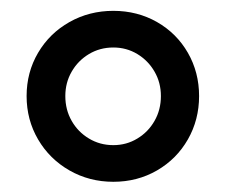

<svg xmlns="http://www.w3.org/2000/svg" viewBox="-20 -748 427 363"><path d="M30.3 -566.4Q30.3 -611.3 52 -648.2Q73.7 -685.1 111.3 -706.3Q148.9 -727.5 194.3 -727.5Q239.7 -727.5 276.9 -706.3Q314 -685.1 335.2 -648.2Q356.4 -611.3 356.4 -566.4Q356.4 -521.5 335.2 -484.4Q314 -447.3 276.9 -425.8Q239.7 -404.3 194.3 -404.3Q148.9 -404.3 111.3 -425.8Q73.7 -447.3 52 -484.4Q30.3 -521.5 30.3 -566.4ZM284.2 -566.4Q284.2 -591.8 272.2 -612.5Q260.3 -633.3 239.7 -645.8Q219.2 -658.2 194.3 -658.2Q168.9 -658.2 148.2 -645.8Q127.4 -633.3 115.5 -612.5Q103.5 -591.8 103.5 -566.4Q103.5 -540.5 115.5 -519.5Q127.4 -498.5 148.2 -486.1Q168.9 -473.6 194.3 -473.6Q219.2 -473.6 239.7 -486.1Q260.3 -498.5 272.2 -519.5Q284.2 -540.5 284.2 -566.4Z"/></svg>

Font: Reddit Sans Vanilla SemiBold
Style: Regular
Weight: 600
Designer: Stephen Hutchings
Foundry: Reddit
Version: Version 1.013